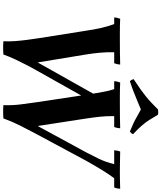

<svg xmlns="http://www.w3.org/2000/svg" viewBox="74 -1052 999 1187"><g transform="rotate(90 573.5 -458.5)"><path d="M129 -665H88Q88 -673 90.5 -684Q93 -695 96 -702Q119 -701 137 -700.5Q155 -700 176 -700Q197 -700 229 -700Q272 -700 308 -700.5Q344 -701 379 -702Q379 -694 376.5 -683.5Q374 -673 371 -665H303Q302 -618 306 -575.5Q310 -533 317 -490L366 -192L235 20Q237 -16 234 -54Q231 -92 226 -129.5Q221 -167 216 -200L170 -490Q163 -539 153 -583Q143 -627 129 -665ZM1147 -702Q1147 -696 1145 -685Q1143 -674 1139 -665H1082Q1059 -634 1039.5 -603Q1020 -572 1003.5 -543.5Q987 -515 973 -490L807 -181Q785 -140 758 -86.5Q731 -33 712 20Q702 21 686.5 21.5Q671 22 655.5 21.5Q640 21 630 20L759 -192L921 -490Q940 -526 960.5 -568Q981 -610 995 -665H909Q909 -671 911.5 -683.5Q914 -696 917 -702Q959 -701 995 -700.5Q1031 -700 1049 -700Q1067 -700 1089 -700.5Q1111 -701 1147 -702ZM531 -665H482Q482 -673 484.5 -684Q487 -695 490 -702Q514 -701 532 -700.5Q550 -700 571 -700Q592 -700 623 -700Q666 -700 702.5 -700.5Q739 -701 773 -702Q773 -695 771 -684.5Q769 -674 765 -665H698Q697 -620 701.5 -578Q706 -536 713 -490L759 -192L630 20Q632 -34 625.5 -86Q619 -138 610 -200L566 -490Q560 -529 555 -558Q550 -587 545 -612.5Q540 -638 531 -665ZM626 -560 413 -181Q402 -162 384.5 -128.5Q367 -95 348.5 -56Q330 -17 317 20Q307 21 291.5 21.5Q276 22 260.5 21.5Q245 21 235 20L366 -192L573 -560ZM482 -762Q477 -767 474 -772.5Q471 -778 469 -785Q504 -808 529.5 -826Q555 -844 575.5 -860.5Q596 -877 615.5 -895.5Q635 -914 657 -936Q674 -939 689 -936Q706 -908 719.5 -885.5Q733 -863 754 -838.5Q775 -814 810 -781Q804 -769 793 -762Q763 -774 742 -784Q721 -794 701.5 -805.5Q682 -817 657 -830Q628 -818 601.5 -807Q575 -796 547 -785Q519 -774 482 -762Z"/></g></svg>

Font: Poltawski Nowy SemiBold
Style: Italic
Weight: 600
Italic angle: -12°
Version: Version 1.001;gftools[0.9.25]